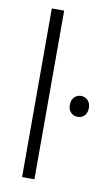

<svg xmlns="http://www.w3.org/2000/svg" viewBox="-83 -753 457 796"><g transform="rotate(10 146.0 -355.0)"><path d="M69 0V-710H121V0ZM212 -330Q212 -350 223.5 -362Q235 -374 252 -374Q269 -374 280.5 -362Q292 -350 292 -330Q292 -309 280.5 -297.5Q269 -286 252 -286Q235 -286 223.5 -297.5Q212 -309 212 -330Z"/></g></svg>

Font: Ek Mukta ExtraLight
Style: Regular
Weight: 275
Designer: Girish Dalvi and Yashodeep Gholap
Foundry: Ek Type
Version: Version 2.538;PS 1.002;hotconv 16.6.51;makeotf.lib2.5.65220;